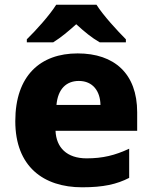

<svg xmlns="http://www.w3.org/2000/svg" viewBox="-20 -786 647 816"><path d="M390 -766H219C190 -720 132 -656 94 -619V-606H206C241 -628 268 -651 304 -683C339 -651 369 -626 404 -606H515V-619C480 -654 419 -720 390 -766ZM310 -559C152 -559 45 -465 45 -271C45 -78 165 10 329 10C420 10 476 -3 529 -30V-154C469 -126 417 -113 348 -113C264 -113 219 -159 216 -230H563V-309C563 -473 466 -559 310 -559ZM315 -442C375 -442 406 -398 407 -340H220C226 -408 262 -442 315 -442Z"/></svg>

Font: Noto Sans Thai Looped ExtraBold
Style: Regular
Weight: 800
Designer: Cadson Demak Team
Foundry: Cadson Demak Co., Ltd.
Version: Version 1.001